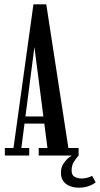

<svg xmlns="http://www.w3.org/2000/svg" viewBox="-20 -721 464 890"><path d="M2.5 0V-35H42.5L135 -701H194.5L297 -35H344.5V0H159.5V-35H200L139.5 -503L79 -35H115.5V0ZM80.5 -148V-181H199V-148ZM345 149Q324 149 305 142Q286 135 274.2 119.5Q262.5 104 262.5 79.5Q262.5 54.5 274.5 36.8Q286.5 19 302.5 7Q318.5 -5 330.5 -11.5L344.5 0Q334 11.5 323 28.2Q312 45 312 69.5Q312 92.5 327.5 99.5Q343 106.5 357 106.5Q369.5 106.5 383.5 103.2Q397.5 100 407 94L423.5 124Q411.5 134.5 390.8 141.8Q370 149 345 149Z"/></svg>

Font: Imbue Thin 10pt Medium
Style: Regular
Weight: 500
Version: Version 1.102